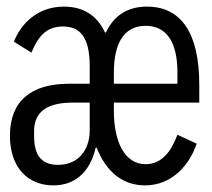

<svg xmlns="http://www.w3.org/2000/svg" viewBox="-20 -548 640 580"><path d="M141 12C203 12 251 -24 269 -102H272C300 -30 350 12 418 12C502 12 554 -53 574 -114L516 -141C499 -96 472 -52 420 -52C357 -52 324 -119 324 -213V-238H582V-292C582 -447 528 -528 424 -528C372 -528 327 -507 300 -450H297C274 -500 233 -528 173 -528C93 -528 43 -476 22 -422L75 -389C94 -436 119 -468 170 -468C221 -468 251 -437 251 -348V-295H188C73 -295 10 -242 10 -138C10 -40 66 12 141 12ZM155 -50C102 -50 83 -83 83 -137V-152C83 -213 126 -238 199 -238H251V-154C251 -99 220 -50 155 -50ZM420 -470C481 -470 516 -424 516 -329V-295H324V-329C324 -424 359 -470 420 -470Z"/></svg>

Font: IBM Plex Mono
Style: Regular
Weight: 400
Monospace: yes
Designer: Mike Abbink, Paul van der Laan, Pieter van Rosmalen
Foundry: Bold Monday
Version: Version 2.004